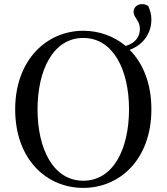

<svg xmlns="http://www.w3.org/2000/svg" viewBox="-20 -899 812 936"><path d="M163 -366C163 -557 239 -714 386 -714C533 -714 609 -557 609 -366C609 -174 533 -18 386 -18C239 -18 163 -174 163 -366ZM386 -749C208 -749 54 -607 54 -366C54 -122 207 17 386 17C566 17 718 -124 718 -366C718 -493 677 -591 612 -656C680 -681 718 -738 718 -804C718 -831 711 -850 703 -869C694 -876 684 -879 672 -879C648 -879 631 -861 631 -842C631 -813 662 -799 662 -759C662 -721 642 -690 593 -675C535 -723 463 -749 386 -749Z"/></svg>

Font: Noto Serif TC Medium
Style: Regular
Weight: 500
Designer: Ryoko NISHIZUKA 西塚涼子 (kana & ideographs); Frank Grießhammer (Latin, Greek & Cyrillic); Wenlong ZHANG 张文龙 (bopomofo); San
Foundry: Adobe
Version: Version 2.001;hotconv 1.1.0;makeotfexe 2.6.0